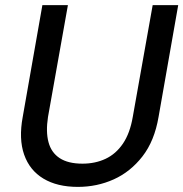

<svg xmlns="http://www.w3.org/2000/svg" viewBox="-20 -720 718 752"><path d="M285 12Q204 12 150 -20.5Q96 -53 74.5 -114.5Q53 -176 69 -262L146 -700H246L168 -262Q159 -204 170 -163Q181 -122 214 -100.5Q247 -79 303 -79Q353 -79 393.5 -98Q434 -117 461.5 -157.5Q489 -198 500 -262L578 -700H678L601 -262Q585 -168 538 -107.5Q491 -47 425.5 -17.5Q360 12 285 12Z"/></svg>

Font: DM Sans 17pt Medium
Style: Italic
Weight: 500
Italic angle: -10°
Version: Version 4.004;gftools[0.9.30]